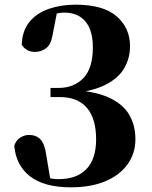

<svg xmlns="http://www.w3.org/2000/svg" viewBox="-20 -784 652 821"><path d="M283 17Q169 17 108.5 -30Q48 -77 41 -161Q49 -185 67 -196Q85 -207 104 -207Q134 -207 152.5 -188.5Q171 -170 178 -120L196 -12L145 -41Q167 -30 186 -24Q205 -18 231 -18Q308 -18 349.5 -61Q391 -104 391 -188Q391 -277 351.5 -323Q312 -369 235 -369H196V-408H230Q296 -408 336.5 -450Q377 -492 377 -581Q377 -655 345 -692.5Q313 -730 256 -730Q236 -730 212.5 -724.5Q189 -719 161 -708L224 -733L204 -630Q197 -592 176 -577Q155 -562 129 -562Q110 -562 95.5 -570.5Q81 -579 73 -593Q75 -653 106.5 -691Q138 -729 190 -746.5Q242 -764 303 -764Q422 -764 479 -714Q536 -664 536 -587Q536 -535 511 -492Q486 -449 430 -421Q374 -393 279 -384V-400Q384 -395 445 -367Q506 -339 532.5 -293.5Q559 -248 559 -189Q559 -128 525.5 -81.5Q492 -35 430.5 -9Q369 17 283 17Z"/></svg>

Font: Noto Serif TC ExtraLight Black
Style: Regular
Weight: 900
Version: Version 2.003-H1;hotconv 1.1.1;makeotfexe 2.6.0